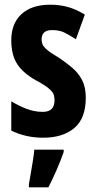

<svg xmlns="http://www.w3.org/2000/svg" viewBox="-20 -576 409 817"><path d="M345 -160Q345 -72 296 -31Q247 10 164 10Q126 10 93 2.5Q60 -5 28 -20V-145Q55 -128 90 -114Q125 -100 162 -100Q212 -100 212 -149Q212 -161 209 -172Q206 -183 190 -197.5Q174 -212 135 -233Q79 -264 53.5 -303Q28 -342 28 -405Q28 -476 71.5 -516Q115 -556 194 -556Q233 -556 268 -546.5Q303 -537 341 -514L303 -409Q278 -425 256 -436.5Q234 -448 201 -448Q157 -448 157 -408Q157 -396 161.5 -386Q166 -376 181.5 -363Q197 -350 231 -330Q261 -310 287.5 -287.5Q314 -265 329.5 -235Q345 -205 345 -160ZM251 71Q238 108 221 147Q204 186 186 221H103V208Q106 191 110.5 164.5Q115 138 119.5 110.5Q124 83 126 61H251Z"/></svg>

Font: Noto Sans Gujarati ExtraCondensed
Style: Bold
Weight: 700
Width: 2
Designer: Jelle Bosma - Monotype Design Team, Universal Thirst
Foundry: Monotype Imaging Inc.
Version: Version 2.106; ttfautohint (v1.8.4.7-5d5b)